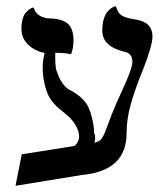

<svg xmlns="http://www.w3.org/2000/svg" viewBox="-20 -581 539 616"><path d="M282.2 -123Q296.4 -126 303.5 -133.3Q310.5 -140.6 317.9 -159.2Q319.8 -163.6 326.2 -181.2Q332.5 -198.7 338.1 -213.1Q343.8 -227.5 355 -253.4Q366.2 -279.3 378.9 -306.2Q404.8 -363.8 404.8 -381.8Q404.8 -408.2 382.8 -414.1Q308.1 -430.7 308.1 -482.9Q308.1 -503.4 312.7 -519Q317.4 -534.7 323.7 -542.2Q330.1 -549.8 336.4 -554.4Q342.8 -559.1 347.7 -560.1L352.1 -561Q356.4 -543 366.7 -534.2Q377 -525.4 400.9 -521Q408.2 -519.5 417 -518.1Q469.2 -509.3 469.2 -463.9Q469.2 -435.1 438 -355.5Q435.5 -349.1 434.1 -346.2Q412.1 -291 399.2 -245.1Q386.2 -199.2 386.2 -153.8Q386.2 -34.7 247.1 -20H245.1Q208 -13.7 29.8 15.1L49.8 -85.9L219.2 -112.8Q233.9 -126 233.9 -143.1Q233.4 -162.1 221.2 -181.6Q209 -201.2 189.9 -215.8Q184.1 -220.2 181.2 -223.1Q157.2 -241.7 144 -260Q130.9 -278.3 124 -307.1Q123.5 -308.1 123 -311.3Q122.6 -314.5 122.1 -315.9Q115.7 -345.7 117.2 -376Q118.2 -389.2 123 -411.1Q90.3 -418 69.6 -438.5Q48.8 -459 48.8 -488.8Q48.8 -506.3 52.7 -520Q56.6 -533.7 62.5 -540.3Q68.4 -546.9 74.2 -551Q80.1 -555.2 84 -556.2L87.9 -557.1Q96.2 -527.3 133.8 -522Q175.3 -522 195.6 -506.6Q215.8 -491.2 215.8 -450.2Q215.8 -426.8 208 -407.2Q189 -411.1 173.8 -411.1Q172.4 -411.1 168.9 -411.4Q165.5 -411.6 162.6 -411.6Q159.7 -411.6 157.2 -411.1V-398.9Q157.2 -359.4 163.1 -350.1Q168.5 -332 179 -316.2Q189.5 -300.3 201.2 -293.9Q245.1 -271.5 262.2 -240.2Q270 -222.7 271 -217.8Q282.2 -181.2 282.2 -150.9H284.2Q287.1 -129.4 282.2 -123Z"/></svg>

Font: Common Serif News
Style: Regular
Weight: 450
Designer: Philipp H. Poll, Khaled Hosny
Foundry: Stefan Peev, Context Ltd.
Version: Version 1.026